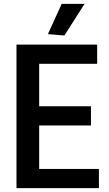

<svg xmlns="http://www.w3.org/2000/svg" viewBox="-20 -970 563 990"><path d="M227 -794 298 -950H416L312 -787ZM65 -740H481V-641H182V-422H449V-323H182V-99H490V0H65Z"/></svg>

Font: Encode Sans Compressed
Style: SemiBold
Weight: 600
Designer: Pablo Impallari, Andres Torresi
Foundry: Pablo Impallari, Andres Torresi
Version: Version 1.000; ttfautohint (v1.00) -l 8 -r 50 -G 200 -x 14 -